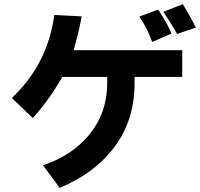

<svg xmlns="http://www.w3.org/2000/svg" viewBox="-20 -791 965 926"><path d="M880 -643Q853 -634 834 -627Q825 -646 790 -700L768 -734L862 -771L877 -745Q899 -709 925 -658ZM714 -589Q700 -626 687 -652Q674 -678 652 -711L671 -718L743 -745Q771 -701 783.5 -678.5Q796 -656 807 -629ZM859 -420H629V-391Q629 -212 533 -83.5Q437 45 268 115L187 6Q328 -40 412.5 -144Q497 -248 497 -391V-420H281Q209 -298 138 -222Q130 -230 88 -270L37 -318Q126 -403 176 -502.5Q226 -602 242 -719L374 -712Q359 -630 335 -549H859Z"/></svg>

Font: BM Euljiro oraeorae
Style: Regular
Weight: 400
Designer: Bongjin Kim; Bomjun Kim; Myungsoo Han; Hyesun Chae; Mikyoung Jeong; Wujin Sim; Minjae Kang; Suwha Jang;
Foundry: Sandoll Inc.
Version: Version 1.000;hotconv 1.0.109;makeexe 2.5.65596